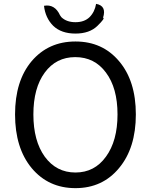

<svg xmlns="http://www.w3.org/2000/svg" viewBox="-20 -962 782 995"><path d="M144 -91Q58 -195 58 -369Q58 -543 144 -645Q231 -747 371 -747Q511 -747 597 -645Q684 -543 684 -369Q684 -195 597 -91Q511 13 371 13Q231 13 144 -91ZM529 -150Q589 -232 589 -369Q589 -506 529 -586Q470 -666 370 -666Q271 -666 212 -586Q153 -506 153 -369Q153 -232 212 -150Q272 -68 371 -68Q470 -68 529 -150ZM256 -828Q215 -869 208 -932Q264 -942 291 -883L298 -873Q325 -847 371 -847Q417 -847 444 -873Q471 -900 478 -942Q534 -932 514 -870Q527 -869 485 -828Q444 -788 371 -788Q298 -788 256 -828Z"/></svg>

Font: Swei Toothpaste CJK TC
Style: Regular
Weight: 400
Version: Version 1.0